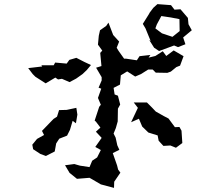

<svg xmlns="http://www.w3.org/2000/svg" viewBox="-20 -865 1040 933"><path d="M753 -617 826 -644 845 -636 881 -650 870 -683 912 -718 896 -747 893 -778 857 -820 828 -818 811 -840 745 -845 725 -827 707 -803 704 -797 674 -749 687 -727 712 -666 705 -671 729 -633ZM117 -534 139 -505 152 -492 202 -460 249 -488 262 -479 281 -482 318 -466 350 -483 381 -505 402 -525 422 -549 390 -564 351 -584 317 -574 304 -556 248 -561 241 -548H181L185 -542ZM137 -162 141 -140 176 -117 203 -107 246 -129 253 -168 268 -191 306 -206 320 -234 333 -278 349 -266 356 -308 351 -341 304 -331 267 -330 257 -298 240 -287 184 -229 194 -209 160 -190ZM296 -62 318 -25 354 4 415 -1 429 7 470 31 534 48 535 18 565 -26 554 -41 549 -61 528 -121 560 -137 550 -159 542 -196 532 -216 543 -243 552 -275 553 -337 564 -357 553 -400 537 -406 532 -438 563 -454 567 -499 598 -518 637 -493 665 -505 700 -527H722L737 -512L793 -511L810 -517L837 -539L855 -546L872 -592L824 -620L788 -593L771 -616L735 -593L702 -585L711 -598L658 -592L645 -572L592 -580H583L556 -618L547 -633L559 -663L530 -695L507 -755L496 -739L466 -718L460 -691L456 -648L477 -619L467 -608L473 -544L447 -536L474 -490V-474L459 -439L472 -434L456 -389L470 -356L462 -346L440 -279L446 -274L468 -245L446 -225L474 -195L443 -151L470 -136L452 -100L428 -84L415 -53L369 -60L340 -68ZM617 -271 655 -288 671 -250 701 -221 746 -207 751 -181 774 -156 808 -158 835 -147 866 -170 862 -230 852 -248 830 -247 799 -289 776 -301 737 -323 719 -342 694 -367H630L650 -341ZM735 -727 742 -746 764 -787 811 -780 852 -772 853 -714 818 -686 767 -703Z"/></svg>

Font: チョークS
Style: Regular
Weight: 400
Designer: [Stick] Fontworks Inc.
Foundry: [Stick] Fontworks Inc.
Version: Version 1.200;FEAKit 1.0